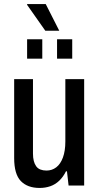

<svg xmlns="http://www.w3.org/2000/svg" viewBox="-20 -917 490 949"><path d="M176 12Q116 12 83 -22Q50 -56 50 -136V-526H143V-158Q143 -137 147 -121.5Q151 -106 159 -95Q167 -84 180 -79Q193 -74 210 -74Q237 -74 258 -90Q279 -106 291 -138.5Q303 -171 303 -218V-526H396V0H319L311 -70H306Q292 -42 272.5 -23.5Q253 -5 228.5 3.5Q204 12 176 12ZM114 -627V-723H189V-627ZM262 -627V-723H337V-627ZM273 -765H204L114 -893V-897H206Z"/></svg>

Font: Archivo Condensed Medium
Style: Regular
Weight: 500
Width: 3
Designer: Hector Gatti
Foundry: Omnibus-Type
Version: Version 2.001